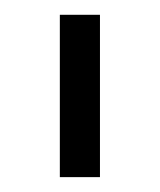

<svg xmlns="http://www.w3.org/2000/svg" viewBox="-20 -719 214 257"><path d="M60.1 -699.2H113.8V-481.9H60.1Z"/></svg>

Font: Montserrat arm Light
Style: Regular
Weight: 300
Designer: Julieta Ulanovsky
Foundry: Julieta Ulanovsky
Version: Version 6.000;PS 006.000;hotconv 1.0.88;makeotf.lib2.5.64775